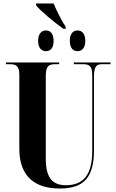

<svg xmlns="http://www.w3.org/2000/svg" viewBox="-20 -1073 668 1103"><path d="M345 -907H357V-919C334 -954 304 -1014 288 -1053H187V-1043C210 -1012 296 -941 345 -907ZM244 -779C268 -779 288 -795 288 -838C288 -882 268 -898 244 -898C221 -898 199 -882 199 -838C199 -795 221 -779 244 -779ZM425 -779C449 -779 470 -795 470 -838C470 -882 449 -898 425 -898C402 -898 381 -882 381 -838C381 -795 402 -779 425 -779ZM322 10C464 10 520 -55 520 -213V-638C520 -697 540 -704 564 -704H615V-714H404V-704H457C490 -704 510 -697 510 -642V-208C510 -71 461 -9 359 -9C286 -9 243 -46 243 -161V-638C243 -697 264 -704 296 -704H320V-714H14V-704H38C69 -704 91 -697 91 -642V-218C91 -54 187 10 322 10Z"/></svg>

Font: Noto Serif Display ExtraCondensed ExtraBold
Style: Regular
Weight: 800
Width: 2
Designer: Monotype Design Team
Foundry: Monotype Imaging Inc.
Version: Version 2.009